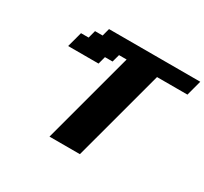

<svg xmlns="http://www.w3.org/2000/svg" viewBox="-172 -1121 1453 1367"><g transform="rotate(30 554.5 -437.5)"><path d="M375 0H625L826.2 -750H1076.2Q1081.5 -770.5 1092.8 -812.5Q1104 -854.5 1109.4 -875H359.4L342.8 -812.5H280.3L263.7 -750H201.2Q195.8 -729.5 184.6 -687.7Q173.3 -646 167.5 -625H417.5L434.1 -687.5H496.6L513.7 -750H576.2Z"/></g></svg>

Font: Faithful 32x
Style: BoldOblique
Weight: 400
Foundry: Faithful Resource Pack
Version: Version 1.0; January 27, 2023